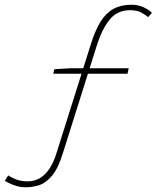

<svg xmlns="http://www.w3.org/2000/svg" viewBox="-40 -692 661 810"><path d="M69 98Q41 98 17 88.5Q-7 79 -20 71L-5 48Q9 58 29.5 65.5Q50 73 77 73Q105 73 127.5 60Q150 47 168 20.5Q186 -6 198 -45L345 -511Q363 -567 385.5 -602.5Q408 -638 439.5 -655Q471 -672 515 -672Q543 -672 565.5 -661.5Q588 -651 601 -638L585 -620Q573 -630 555 -639.5Q537 -649 509 -649Q454 -649 422 -608.5Q390 -568 370 -505L225 -45Q206 17 180.5 48Q155 79 127 88.5Q99 98 69 98ZM185 -381 189 -400 256 -404H503L498 -381Z"/></svg>

Font: Source Code Pro ExtraLight ExtraLight
Style: Italic
Weight: 250
Italic angle: -11°
Monospace: yes
Version: Version 1.016;hotconv 1.0.116;makeotfexe 2.5.65601